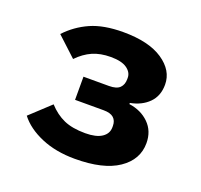

<svg xmlns="http://www.w3.org/2000/svg" viewBox="-100 -640 800 764"><g transform="rotate(20 300.0 -258.0)"><path d="M289 12Q208 12 146 -14.5Q84 -41 51 -84L136 -163Q166 -130 202 -114Q238 -98 293 -98Q339 -98 363 -114Q387 -130 387 -157V-163Q387 -185 373.5 -197Q360 -209 331 -209H210V-307H318Q350 -307 363.5 -320.5Q377 -334 377 -357V-363Q377 -386 354.5 -402Q332 -418 286 -418Q242 -418 209 -403.5Q176 -389 147 -359L65 -435Q106 -479 161 -503.5Q216 -528 299 -528Q407 -528 466.5 -488Q526 -448 526 -388Q526 -340 496.5 -310.5Q467 -281 419 -272V-267Q470 -260 503 -227.5Q536 -195 536 -144Q536 -74 472.5 -31Q409 12 289 12Z"/></g></svg>

Font: Lilex
Style: Regular
Weight: 400
Monospace: yes
Designer: Mike Abbink, Paul van der Laan, Pieter van Rosmalen, Mikhael Khrustik
Foundry: Mikhael Khrustik
Version: Version 2.510